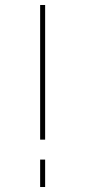

<svg xmlns="http://www.w3.org/2000/svg" viewBox="-20 -750 342 770"><path d="M141 -190V-730H161V-190ZM141 0V-110H161V0Z"/></svg>

Font: Mplus 1p Thin
Style: Regular
Weight: 250
Version: Version 1.061